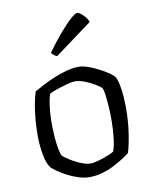

<svg xmlns="http://www.w3.org/2000/svg" viewBox="-83 -805 699 868"><g transform="rotate(-10 266.0 -370.5)"><path d="M257 0Q234 0 207.5 -8.5Q181 -17 157 -29.5Q133 -42 115.5 -54.5Q98 -67 90 -75Q74 -97 66.5 -139.5Q59 -182 59 -225Q59 -266 62.5 -303.5Q66 -341 72 -372Q78 -403 85 -424Q100 -433 125 -446Q150 -459 179.5 -471.5Q209 -484 239.5 -492Q270 -500 296 -500Q313 -500 336.5 -492Q360 -484 383.5 -472Q407 -460 425.5 -447.5Q444 -435 452 -425Q460 -411 465 -386Q470 -361 472 -332.5Q474 -304 474 -278Q474 -220 466 -165.5Q458 -111 447 -77Q434 -67 414 -54Q394 -41 369 -28.5Q344 -16 315.5 -8Q287 0 257 0ZM273 -60Q287 -60 310 -66.5Q333 -73 354 -81.5Q375 -90 382 -95Q391 -116 395.5 -157Q400 -198 400 -237Q400 -268 398 -299Q396 -330 393 -353Q390 -376 385 -386Q379 -393 358.5 -405.5Q338 -418 313 -428Q288 -438 268 -438Q254 -438 230 -431.5Q206 -425 182.5 -417Q159 -409 148 -403Q143 -391 139 -369Q135 -347 133 -321Q131 -295 131 -271Q131 -237 133.5 -205Q136 -173 140.5 -150Q145 -127 150 -118Q156 -112 170.5 -102Q185 -92 203 -82.5Q221 -73 239.5 -66.5Q258 -60 273 -60ZM208 -564Q199 -568 192.5 -573.5Q186 -579 183 -584Q217 -631 247 -666Q277 -701 299.5 -721Q322 -741 330 -741Q337 -741 347 -733.5Q357 -726 366.5 -714.5Q376 -703 380 -691Z"/></g></svg>

Font: Texturina 12pt ExtraLight
Style: Regular
Weight: 250
Designer: Guillermo Torres Carreño
Foundry: Omnibus-Type
Version: Version 1.002